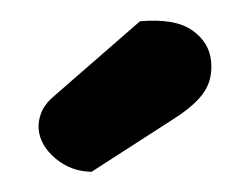

<svg xmlns="http://www.w3.org/2000/svg" viewBox="-30 -778 359 282"><g transform="rotate(-5 149.0 -637.0)"><path d="M185 -744Q237 -744 260.5 -724Q284 -704 284 -676Q284 -650 270 -632.5Q256 -615 224 -598L95 -530Q65 -533 44 -554Q23 -575 23 -599Q23 -611 29 -623Q35 -635 49 -645Z"/></g></svg>

Font: Baloo Paaji
Style: Regular
Weight: 400
Designer: Shuchita Grover and Ek Type
Foundry: Ek Type
Version: Version 1.443;PS 1.000;hotconv 16.6.51;makeotf.lib2.5.65220;